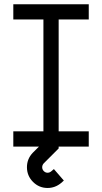

<svg xmlns="http://www.w3.org/2000/svg" viewBox="-20 -704 490 922"><path d="M273.4 174.8Q244.6 198.7 208.5 198.7Q167.5 198.7 138.4 169.4Q109.4 140.1 109.4 99.1Q109.4 59.1 137.2 29.8L188.5 -21.5V-41.5H261.7V8.8L189.9 80.6Q182.6 88.9 182.6 99.1Q182.6 109.9 190.4 117.7Q198.2 125.5 208.5 125.5Q217.8 125.5 225.6 119.1L238.8 107.9L286.6 163.1ZM406.2 -683.6V-610.4H261.7V-73.2H406.2V0H43.9V-73.2H188.5V-610.4H43.9V-683.6Z"/></svg>

Font: Anka/Coder Narrow
Style: Regular
Weight: 400
Width: 3
Monospace: yes
Version: Version 001.100